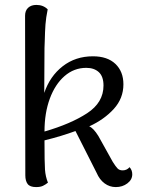

<svg xmlns="http://www.w3.org/2000/svg" viewBox="-20 -750 586 781"><path d="M518 -41Q518 -19 498 -4Q478 11 451 11Q426 11 405.5 -4Q385 -19 373 -47L287 -217Q230 -196 161 -179Q161 -88 163 -60Q165 -32 175 -7Q165 1 154.5 6Q144 11 127 11Q102 11 92.5 -1.5Q83 -14 83 -37L82 -686Q82 -707 94.5 -718.5Q107 -730 128 -730Q156 -730 174 -712Q167 -678 165 -651Q163 -624 162 -582L161 -555L160 -372Q183 -440 235 -480.5Q287 -521 358 -521Q417 -521 449.5 -490Q482 -459 482 -407Q482 -350 443 -307Q404 -264 343 -236Q360 -229 380 -197L439 -91Q451 -72 458.5 -64.5Q466 -57 479 -57Q496 -57 507 -70Q518 -58 518 -41ZM401 -402Q401 -439 382 -456.5Q363 -474 331 -474Q281 -474 242.5 -440.5Q204 -407 182.5 -348.5Q161 -290 161 -215Q268 -246 334.5 -289.5Q401 -333 401 -402Z"/></svg>

Font: Arima Madurai
Style: Regular
Weight: 400
Designer: Joana Correia and Natanael Gama
Foundry: NDISCOVER
Version: Version 1.019